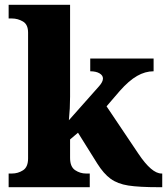

<svg xmlns="http://www.w3.org/2000/svg" viewBox="-20 -780 697 800"><path d="M16 -57H30Q55 -57 76 -70.5Q97 -84 97 -120V-644Q97 -678 75.5 -690.5Q54 -703 30 -703H16V-760H272V-377Q272 -329 267 -279L393 -421Q409 -439 409 -453Q409 -466 394.5 -474.5Q380 -483 356 -483V-536H620V-483Q585 -483 551 -463.5Q517 -444 479 -401L424 -337L557 -139Q612 -57 653 -57H656V0H642Q559 0 514.5 -7Q470 -14 441 -35Q412 -56 385 -99L305 -227L272 -199V-122Q272 -85 293 -71Q314 -57 338 -57H354V0H16Z"/></svg>

Font: Noto Serif ExtraBold
Style: Regular
Weight: 800
Designer: Monotype Design Team
Foundry: Monotype Imaging Inc.
Version: Version 1.001